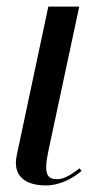

<svg xmlns="http://www.w3.org/2000/svg" viewBox="-20 -556 317 584"><path d="M119 8C168 8 208 -19 228 -36L222 -44C200 -28 178 -11 154 -11C124 -11 112 -25 127 -96L221 -536H127L31 -84C16 -14 66 8 119 8Z"/></svg>

Font: Noto Serif Display
Style: Italic
Weight: 400
Italic angle: -12°
Designer: Monotype Design Team
Foundry: Monotype Imaging Inc.
Version: Version 2.009